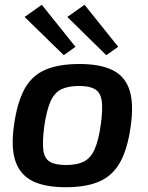

<svg xmlns="http://www.w3.org/2000/svg" viewBox="-20 -771 619 804"><path d="M313 -503Q400 -503 452 -477Q504 -451 522.5 -393.5Q541 -336 527 -240Q514 -147 483 -91.5Q452 -36 397 -11.5Q342 13 255 13Q168 13 116 -13Q64 -39 44.5 -96.5Q25 -154 39 -249Q52 -342 82.5 -398Q113 -454 169 -478.5Q225 -503 313 -503ZM312 -411Q265 -411 236.5 -397Q208 -383 191.5 -346Q175 -309 165 -240Q157 -177 161.5 -142Q166 -107 189 -93.5Q212 -80 257 -80Q303 -80 331.5 -94.5Q360 -109 376.5 -146.5Q393 -184 402 -249Q411 -314 406 -348.5Q401 -383 378.5 -397Q356 -411 312 -411ZM334 -751 475 -575 425 -540 262 -700ZM155 -751 296 -575 247 -540 83 -700Z"/></svg>

Font: Exo 2 SemiBold
Style: Italic
Weight: 600
Italic angle: -8°
Designer: Natanael Gama
Foundry: Natanael Gama
Version: Version 2.010